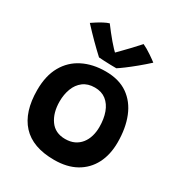

<svg xmlns="http://www.w3.org/2000/svg" viewBox="-182 -886 951 1021"><g transform="rotate(30 293.0 -375.5)"><path d="M300 12.5Q168 12.5 102.5 -58.8Q37 -130 37 -265Q37 -353 70.8 -412.5Q104.5 -472 164.8 -502.2Q225 -532.5 304 -532.5Q386 -532.5 439.8 -495Q493.5 -457.5 520.2 -391Q547 -324.5 547 -237Q547 -161.5 518 -105.5Q489 -49.5 434 -18.5Q379 12.5 300 12.5ZM295 -113Q327 -113 350.8 -124.2Q374.5 -135.5 390.5 -155.8Q406.5 -176 414.2 -202.5Q422 -229 422 -259Q422 -309 408 -347.5Q394 -386 366.2 -407.8Q338.5 -429.5 297 -429.5Q254 -429.5 225.8 -408Q197.5 -386.5 184 -350.5Q170.5 -314.5 170.5 -272Q170.5 -202.5 202.2 -157.8Q234 -113 295 -113ZM405 -759Q416 -754 430.8 -745.5Q445.5 -737 459.8 -727.2Q474 -717.5 484.8 -709.8Q495.5 -702 499 -699Q469.5 -672 438.5 -646.5Q407.5 -621 382 -602Q356.5 -583 343.5 -575Q328.5 -575 307.8 -575.5Q287 -576 267.5 -577Q248 -578 235 -579Q203 -608.5 170.2 -641.2Q137.5 -674 101 -713.5Q111.5 -720.5 127.2 -730.8Q143 -741 161 -750.5Q179 -760 194 -764.5Q208 -745.5 223.8 -725.5Q239.5 -705.5 254.5 -688Q269.5 -670.5 281.5 -657.8Q293.5 -645 299.5 -640H292Q300 -648 319 -667.5Q338 -687 361.2 -711.2Q384.5 -735.5 405 -759Z"/></g></svg>

Font: Grandstander Thin SemiBold
Style: Regular
Weight: 600
Version: Version 1.200